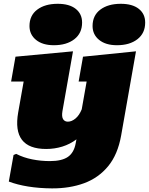

<svg xmlns="http://www.w3.org/2000/svg" viewBox="-20 -808 799 1030"><path d="M269 -565.4Q208.5 -565.4 173.3 -594Q138.2 -622.6 138.2 -668.5Q138.2 -725.1 179.7 -756.3Q221.2 -787.6 289.6 -787.6Q352.1 -787.6 386.2 -760.5Q420.4 -733.4 420.4 -687Q420.4 -629.9 378.9 -597.7Q337.4 -565.4 269 -565.4ZM607.4 -565.4Q546.9 -565.4 511.7 -594Q476.6 -622.6 476.6 -668.5Q476.6 -725.1 518.1 -756.3Q559.6 -787.6 627.9 -787.6Q690.4 -787.6 724.6 -760.5Q758.8 -733.4 758.8 -687Q758.8 -629.9 717.3 -597.7Q675.8 -565.4 607.4 -565.4ZM227.5 -8.8Q43 -8.8 77.6 -205.1L106.9 -370.6H39.6L63 -503.9L371.6 -532.7L314.9 -211.4Q310.1 -182.6 318.4 -168.9Q326.7 -155.3 344.2 -155.3Q364.3 -155.3 384.8 -172.1Q405.3 -189 418.5 -221.7L444.8 -370.6H401.9L425.3 -503.9L709.5 -532.7L629.9 -81.1Q611.8 21 560.1 83.7Q508.3 146.5 431.2 174.8Q354 203.1 258.8 202.6Q189.5 202.1 130.9 192.6Q72.3 183.1 27.3 166L52.7 23.4L66.9 17.6Q106 37.6 152.6 46.9Q199.2 56.2 247.6 56.2Q311.5 56.2 344.2 33.7Q377 11.2 386.2 -40L390.1 -60.5Q356 -34.7 314.5 -21.7Q272.9 -8.8 227.5 -8.8Z"/></svg>

Font: Bevan
Style: Italic
Weight: 400
Italic angle: -10°
Designer: Vernon Adams
Foundry: Vernon Adams
Version: Version 2.100; ttfautohint (v1.8.3)